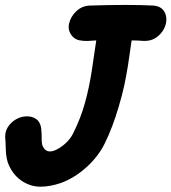

<svg xmlns="http://www.w3.org/2000/svg" viewBox="-25 -738 678 760"><path d="M214 -13Q268 -32 316 -75Q364 -118 390 -171Q421 -234 445 -316Q459 -363 467 -400.5Q475 -438 481.5 -478.5Q488 -519 496 -578Q520 -578 544 -576Q572 -575 592 -588.5Q612 -602 623 -622Q634 -642 633.5 -663Q633 -684 620.5 -699Q608 -714 582 -716Q486 -721 331 -716Q300 -715 277.5 -694Q255 -673 248.5 -645Q242 -617 261 -595Q272 -582 289 -578.5Q306 -575 324 -576Q342 -577 356 -578Q347 -514 337.5 -453Q328 -392 311.5 -331.5Q295 -271 264 -209Q253 -187 232 -168.5Q211 -150 190 -142Q157 -130 144 -160Q141 -165 140 -181V-194Q139 -202 140 -203Q139 -219 138 -231Q134 -256 118 -267Q102 -278 80 -277.5Q58 -277 38 -265.5Q18 -254 5.5 -234Q-7 -214 -4 -187Q-3 -181 -3 -170Q-2 -147 -2 -146Q-1 -107 11 -82Q30 -42 63.5 -20.5Q97 1 135 1Q172 1 214 -13Z"/></svg>

Font: Balsamiq Sans
Style: Bold Italic
Weight: 700
Italic angle: -12°
Designer: Michael Angeles
Foundry: Balsamiq SRL
Version: Version 1.020; ttfautohint (v1.8.4.7-5d5b);gftools[0.9.26]